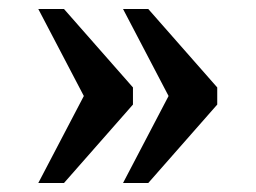

<svg xmlns="http://www.w3.org/2000/svg" viewBox="-20 -483 567 426"><path d="M253 -77 354 -270 253 -463H309L462 -289V-251L309 -77ZM65 -77 166 -270 65 -463H122L275 -289V-251L122 -77Z"/></svg>

Font: Noto Rashi Hebrew Medium
Style: Regular
Weight: 500
Version: Version 1.006